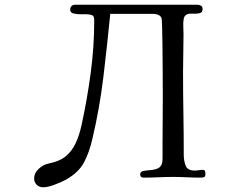

<svg xmlns="http://www.w3.org/2000/svg" viewBox="-20 -754 1040 815"><path d="M852 -17Q852 -5 847 -2.5Q842 0 831 0Q802 0 773 -1.5Q744 -3 715 -3Q684 -3 652.5 -1.5Q621 0 589 0Q575 0 575 -14Q575 -25 588 -28Q602 -31 619 -32Q636 -33 650.5 -39.5Q665 -46 669 -66Q670 -74 670 -81.5Q670 -89 670 -96Q670 -109 670 -146Q670 -183 670.5 -235Q671 -287 671 -346Q671 -405 670.5 -462.5Q670 -520 669.5 -568Q669 -616 668 -646Q667 -676 665 -679Q660 -688 650.5 -691.5Q641 -695 632 -695H448Q435 -562 419 -428.5Q403 -295 372 -164Q359 -107 336.5 -64.5Q314 -22 261 8Q243 18 213 29.5Q183 41 163 41Q147 41 136 30.5Q125 20 125 4Q125 -20 145 -38Q165 -56 187 -60Q233 -69 259.5 -91Q286 -113 301.5 -147Q317 -181 326 -222Q350 -332 365 -444Q380 -556 380 -668Q380 -683 374 -687.5Q368 -692 354 -693Q345 -694 326.5 -693.5Q308 -693 293 -696.5Q278 -700 278 -712Q278 -734 301 -734H817Q826 -734 833 -730Q840 -726 840 -715Q840 -701 827.5 -698Q815 -695 799.5 -696Q784 -697 776 -694Q768 -690 765 -686.5Q762 -683 760 -675Q757 -659 758 -642Q759 -625 759 -609Q759 -569 758 -529Q757 -489 757 -449Q757 -361 758.5 -273Q760 -185 760 -97Q760 -72 768 -51Q776 -30 807 -30Q815 -30 823.5 -31.5Q832 -33 841 -33Q848 -33 850 -28Q852 -23 852 -17Z"/></svg>

Font: Kaisei Opti
Style: Regular
Weight: 400
Designer: Font-Kai, 金井和夫
Foundry: KAZUO KANAI
Version: Version 5.003